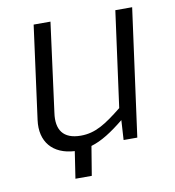

<svg xmlns="http://www.w3.org/2000/svg" viewBox="-75 -598 717 787"><g transform="rotate(-10 283.0 -205.0)"><path d="M176 121H244L264 0C308 -13 351 -41 403 -83L398 -1H455L527 -531H457L403 -133C334 -78 290 -49 229 -49C155 -49 128 -91 138 -160L187 -531H117L65 -143C53 -54 102 4 193 9Z"/></g></svg>

Font: Cheyenne Sans Light
Style: Italic
Weight: 300
Italic angle: -8.13011°
Designer: The Public Sans project authors (U.S. Web Design System), Libre Franklin designed by Pablo Impallari and Rodrigo Fuenzal
Foundry: The Cheyenne Sans Project Authors
Version: Version 2.007